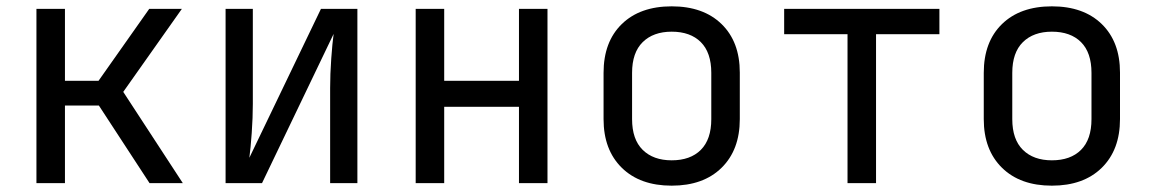

<svg xmlns="http://www.w3.org/2000/svg" viewBox="-20 -578 3640 606"><path d="M95 0V-550H185V-323H291L451 -550H554L369 -288L557 0H452L292 -245H185V0Z M692 0V-550H778V-250Q778 -207 774.5 -158Q771 -109 767 -80L993 -550H1108V0H1022V-300Q1022 -344 1025.5 -393Q1029 -442 1033 -471L807 0Z M1292 0V-550H1382V-323H1618V-550H1708V0H1618V-241H1382V0Z M2100 8Q2000 8 1942.5 -48.5Q1885 -105 1885 -202V-348Q1885 -446 1942.5 -502Q2000 -558 2100 -558Q2200 -558 2257.5 -502Q2315 -446 2315 -349V-202Q2315 -105 2257.5 -48.5Q2200 8 2100 8ZM2100 -72Q2159 -72 2192 -105Q2225 -138 2225 -202V-348Q2225 -412 2192 -445Q2159 -478 2100 -478Q2042 -478 2008.5 -445Q1975 -412 1975 -348V-202Q1975 -138 2008.5 -105Q2042 -72 2100 -72Z M2655 0V-470H2455V-550H2945V-470H2745V0Z M3300 8Q3200 8 3142.5 -48.5Q3085 -105 3085 -202V-348Q3085 -446 3142.5 -502Q3200 -558 3300 -558Q3400 -558 3457.5 -502Q3515 -446 3515 -349V-202Q3515 -105 3457.5 -48.5Q3400 8 3300 8ZM3300 -72Q3359 -72 3392 -105Q3425 -138 3425 -202V-348Q3425 -412 3392 -445Q3359 -478 3300 -478Q3242 -478 3208.5 -445Q3175 -412 3175 -348V-202Q3175 -138 3208.5 -105Q3242 -72 3300 -72Z"/></svg>

Font: JetBrainsMono NF
Style: Regular
Weight: 400
Designer: Philipp Nurullin, Konstantin Bulenkov
Foundry: JetBrains
Version: Version 2.251; ttfautohint (v1.8.3);Nerd Fonts 2.2.2